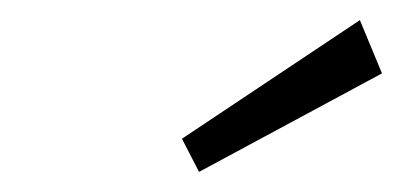

<svg xmlns="http://www.w3.org/2000/svg" viewBox="-20 -773 400 191"><path d="M178 -602 360 -700 338 -753 161 -635Z"/></svg>

Font: Secuela ExtLt
Style: Italic
Weight: 200
Italic angle: -8°
Designer: Fernando Haro
Foundry: deFharo
Version: Version 1.704